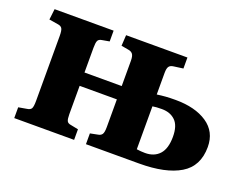

<svg xmlns="http://www.w3.org/2000/svg" viewBox="-86 -685 1099 853"><g transform="rotate(20 463.5 -258.0)"><path d="M40 0V-51L80 -58Q95 -60 100 -69Q105 -78 105 -105V-412Q105 -438 99.5 -447Q94 -456 80 -458L37 -465L43 -516H322V-465L288 -459Q273 -457 268.5 -447.5Q264 -438 264 -414V-297H440V-416Q440 -439 433 -448Q426 -457 412 -459L378 -465L381 -516H671V-464L627 -458Q611 -456 605 -447Q599 -438 599 -417V-315Q620 -318 639.5 -319.5Q659 -321 686 -321Q779 -321 835.5 -283Q892 -245 892 -173Q892 -82 823.5 -41Q755 0 630 0H379V-51L414 -58Q428 -60 434 -69Q440 -78 440 -103V-234H264V-100Q264 -77 268.5 -68Q273 -59 288 -57L323 -50V0ZM639 -53Q682 -53 706.5 -80Q731 -107 731 -163Q731 -215 707 -238.5Q683 -262 643 -262Q616 -262 599 -259V-56Q619 -53 639 -53Z"/></g></svg>

Font: Literata 36pt
Style: Bold
Weight: 700
Designer: Latin by Veronika Burian and Jose Scaglione. Greek by Irene Vlachou. Cyrillic by Vera Evstafieva.
Foundry: TypeTogether
Version: Version 3.002